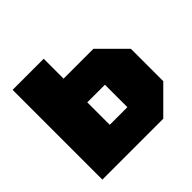

<svg xmlns="http://www.w3.org/2000/svg" viewBox="-145 -704 847 847"><g transform="rotate(-45 279.0 -280.0)"><path d="M38 0V-560H232V-436H418L535 -319V-117L418 0ZM232 -148H342V-288H232Z"/></g></svg>

Font: Tektur SemiCondensed ExtraBold
Style: Regular
Weight: 800
Width: 4
Designer: Adam Jagosz
Foundry: Adam Jagosz
Version: Version 1.005;gftools[0.9.30]